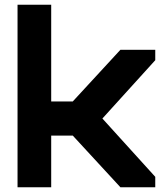

<svg xmlns="http://www.w3.org/2000/svg" viewBox="-20 -790 686 810"><path d="M54 0V-770H196V-362H287L488 -580H635V-536L412 -290L635 -44V0H488L287 -218H196V0Z"/></svg>

Font: Orbitron ExtraBold
Style: Regular
Weight: 800
Designer: Matt McInerney
Foundry: The League of Moveable Type
Version: Version 2.001